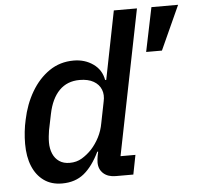

<svg xmlns="http://www.w3.org/2000/svg" viewBox="-53 -794 885 860"><g transform="rotate(-5 389.5 -364.0)"><path d="M513 0H434Q399 0 378.5 -18.5Q358 -37 358 -68Q358 -75 359 -83Q360 -91 361 -97L365 -116H361Q330 -52 290.5 -20Q251 12 192 12Q144 12 110.5 -12Q77 -36 59.5 -78.5Q42 -121 42 -179Q42 -206 45 -233.5Q48 -261 54 -287Q68 -355 100.5 -410.5Q133 -466 181 -499Q229 -532 291 -532Q341 -532 378.5 -505.5Q416 -479 424 -433H429L490 -740H594L463 -87H530ZM234 -77Q265 -77 289 -91.5Q313 -106 333 -127Q354 -150 369 -179Q384 -208 390 -242L409 -337Q416 -367 406.5 -391Q397 -415 372.5 -429Q348 -443 310 -443Q254 -443 218.5 -407Q183 -371 169 -303L154 -230Q152 -218 150.5 -203.5Q149 -189 149 -176Q149 -148 158.5 -125.5Q168 -103 187 -90Q206 -77 234 -77ZM779 -740 689 -542H618L659 -740Z"/></g></svg>

Font: IBM Plex Sans Medium
Style: Italic
Weight: 500
Italic angle: -11.31°
Designer: Mike Abbink, Paul van der Laan, Pieter van Rosmalen
Foundry: Bold Monday
Version: Version 3.201